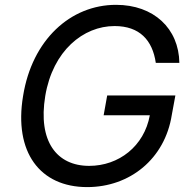

<svg xmlns="http://www.w3.org/2000/svg" viewBox="-20 -757 784 787"><path d="M618.6 -499.3H715.2C713.1 -640.3 610.1 -737.2 455.6 -737.2C269.2 -737.2 111.5 -594.1 74.6 -363.6C36.2 -133.5 143.5 9.9 337.4 9.9C511.7 9.9 655.9 -105.1 684.3 -286.6L698.9 -365.8H419.4L404.8 -284.4H594.1C571 -157.7 467 -77.1 345.5 -77.1C212.4 -77.1 134.9 -177.9 165.5 -363.6C196.4 -549.4 321.7 -650.2 449.6 -650.2C552.2 -650.2 605.1 -592.3 618.6 -499.3Z"/></svg>

Font: Margiela Sans Text
Style: Italic
Weight: 400
Italic angle: -9.39999°
Designer: Stefan Endress, Andreas Faust
Version: Version 1.100;FEAKit 1.0